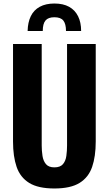

<svg xmlns="http://www.w3.org/2000/svg" viewBox="-20 -1060 618 1091"><path d="M289 11Q197 11 146 -20.5Q95 -52 74.5 -111.5Q54 -171 54 -256V-810H217V-233Q217 -203 221.5 -174Q226 -145 241.5 -127Q257 -109 289 -109Q322 -109 337.5 -127Q353 -145 357 -174Q361 -203 361 -233V-810H524V-256Q524 -171 503.5 -111.5Q483 -52 432 -20.5Q381 11 289 11ZM137 -884Q138 -933 155 -968Q172 -1003 206 -1021.5Q240 -1040 289 -1040Q339 -1040 372.5 -1021.5Q406 -1003 423.5 -968Q441 -933 441 -884H355Q355 -924 340 -943Q325 -962 289 -962Q254 -962 238.5 -943.5Q223 -925 223 -884Z"/></svg>

Font: Oswald SemiBold
Style: Regular
Weight: 600
Designer: Vernon Adams
Foundry: Vernon Adams
Version: Version 4.100; ttfautohint (v1.8.1.43-b0c9)